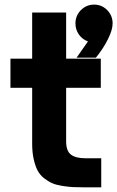

<svg xmlns="http://www.w3.org/2000/svg" viewBox="-20 -804 504 825"><path d="M357.9 -626Q333 -635.3 318.6 -656.2Q304.2 -677.2 304.2 -703.1Q304.2 -736.8 327.6 -760.5Q351.1 -784.2 384.8 -784.2Q417.5 -784.2 440.7 -760.5Q463.9 -736.8 463.9 -703.1Q463.9 -675.8 443.8 -635.5Q423.8 -595.2 392.1 -556.2H309.1ZM346.2 1Q315.4 1 294.9 0Q274.4 -1 248 -5.1Q221.7 -9.3 204.8 -16.6Q188 -23.9 169.9 -37.8Q151.9 -51.8 141.6 -71.3Q131.3 -90.8 124.8 -120.1Q118.2 -149.4 118.2 -187V-426.8H24.9V-551.8H118.2V-750H264.2V-551.8H413.1V-426.8H264.2V-196.8Q264.2 -155.3 284.9 -139.6Q305.7 -124 346.2 -124H415V1Z"/></svg>

Font: Oakes Grotesk Bold
Style: Regular
Weight: 700
Designer: Samuel Oakes
Foundry: Samuel Oakes
Version: Version 1.000;PS 001.000;hotconv 1.0.88;makeotf.lib2.5.64775